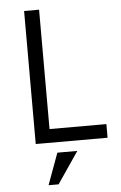

<svg xmlns="http://www.w3.org/2000/svg" viewBox="-60 -732 627 992"><g transform="rotate(-5 253.0 -236.0)"><path d="M103.5 0ZM103.5 0ZM476.1 0H103.5V-689.9H181.2V-70.8H476.1ZM203.1 217.8H150.9L210.9 54.2H314.5Z"/></g></svg>

Font: Acari Sans
Style: Regular
Weight: 400
Designer: Alfredo Marco Pradil and Stefan Peev
Foundry: Hanken Design Co.
Version: Version 1.045;February 4, 2021;FontCreator 13.0.0.2655 64-bi